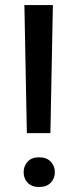

<svg xmlns="http://www.w3.org/2000/svg" viewBox="-20 -731 303 757"><path d="M85.9 -206.1 76.2 -710.9H188.5L178.7 -206.1ZM134.3 6.3Q105 6.3 89.1 -10.5Q73.2 -27.3 73.2 -51.8Q73.2 -76.7 89.1 -93.8Q105 -110.8 134.3 -110.8Q163.6 -110.8 179.9 -93.8Q196.3 -76.7 196.3 -51.8Q196.3 -27.3 179.9 -10.5Q163.6 6.3 134.3 6.3Z"/></svg>

Font: Heebo Medium
Style: Regular
Weight: 500
Designer: Oded Ezer
Foundry: Ezer Type House
Version: Version 3.100